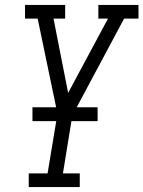

<svg xmlns="http://www.w3.org/2000/svg" viewBox="-20 -755 579 775"><path d="M96 0V-55H172L212 -296L167 -512L132 -680H81V-735H243V-680H196L255 -380L416 -680H377V-735H539V-680H481L272 -289L234 -55H302V0ZM111 -266V-322H374V-266Z"/></svg>

Font: Iosevka Slab Light
Style: Italic
Weight: 300
Italic angle: -9°
Monospace: yes
Designer: Belleve Invis
Foundry: Belleve Invis
Version: Version 11.1.1; ttfautohint (v1.8.3)